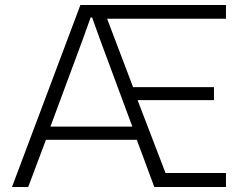

<svg xmlns="http://www.w3.org/2000/svg" viewBox="-20 -749 962 769"><path d="M28 0 302 -729H885V-674H409L513 -400H837V-348H531L643 -56H885V0H598L528 -189H164L93 0ZM182 -242H510L382 -587L349 -679H343L310 -587Z"/></svg>

Font: Mona Sans Light
Style: Regular
Weight: 300
Designer: Deni Anggara
Foundry: GitHub
Version: Version 2.000